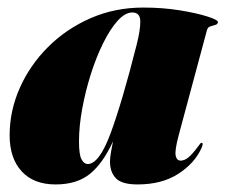

<svg xmlns="http://www.w3.org/2000/svg" viewBox="-20 -478 596 508"><path d="M453 -121Q442 -80 444.8 -66.5Q447.5 -53 458 -53Q468 -53 478.5 -61.5Q489 -70 504.5 -91Q509 -97 510.2 -98.5Q511.5 -100 513.5 -100Q519.5 -100 512.5 -85Q494.5 -45.5 451.2 -17.8Q408 10 344 10Q302.5 10 286.8 -6.2Q271 -22.5 271 -51Q271 -60 273.5 -74.8Q276 -89.5 279 -104Q252.5 -46 218 -18Q183.5 10 127 10Q69 10 37.2 -24.8Q5.5 -59.5 5.5 -120Q5.5 -184.5 32.2 -245Q59 -305.5 107 -353.5Q155 -401.5 219.5 -429.8Q284 -458 359.5 -458Q410 -458 455 -450.8Q500 -443.5 528.2 -434.5Q556.5 -425.5 556.5 -420Q556.5 -414 550 -412.2Q543.5 -410.5 536.5 -408.2Q529.5 -406 527.5 -398ZM189 -103.5Q189 -68.5 195.8 -56.2Q202.5 -44 212 -44Q242.5 -44 272.8 -125.8Q303 -207.5 341 -357.5Q351.5 -398 351.2 -421.5Q351 -445 330 -445Q311 -445 291 -422.8Q271 -400.5 252.8 -363.5Q234.5 -326.5 220.2 -281.5Q206 -236.5 197.5 -190.2Q189 -144 189 -103.5Z"/></svg>

Font: Fraunces 144pt S000 Black
Style: Italic
Weight: 900
Italic angle: -16°
Version: Version 1.000; ttfautohint (v1.8.3)